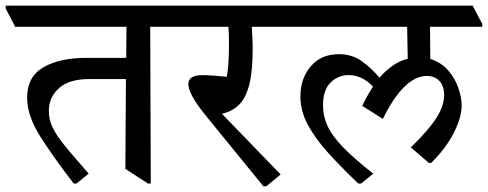

<svg xmlns="http://www.w3.org/2000/svg" viewBox="-48 -640 1728 680"><path d="M223 10H213Q142 -82 95 -156Q48 -230 48 -294Q48 -368 105.5 -401.5Q163 -435 258 -435H399L400 -545H6L-28 -610V-620H567L601 -555V-545H484L486 10H476L396 -42L398 -360H269Q196 -360 160.5 -327.5Q125 -295 125 -248Q125 -226 131.5 -206Q138 -186 153.5 -162Q169 -138 196.5 -105.5Q224 -73 266 -25Z M895 20H885L687 -223Q650 -268 634.5 -296.5Q619 -325 619 -342Q619 -374 670 -374Q685 -374 711 -372Q737 -370 755 -368Q760 -393 761.5 -425.5Q763 -458 763 -482Q763 -503 762.5 -518Q762 -533 761 -545H579L545 -610V-620H961L995 -555V-545H844Q845 -526 846 -503Q847 -480 847 -471Q847 -389 835 -341Q823 -293 798.5 -269Q774 -245 738 -237L946 -22Z M1231 10H1221Q1160 -48 1114 -99Q1068 -150 1042 -198.5Q1016 -247 1016 -299Q1016 -362 1052.5 -405Q1089 -448 1152 -448Q1200 -448 1234 -423Q1268 -398 1296 -365Q1318 -390 1343 -407.5Q1368 -425 1396 -432L1394 -545H973L939 -610V-620H1626L1660 -555V-545H1475L1476 -431Q1515 -419 1539.5 -390.5Q1564 -362 1575.5 -328Q1587 -294 1587 -267Q1587 -224 1559 -169Q1531 -114 1479 -63H1471L1407 -118Q1471 -180 1498 -223Q1525 -266 1525 -303Q1525 -335 1508.5 -353Q1492 -371 1463 -371Q1424 -371 1385 -333.5Q1346 -296 1308 -219L1235 -265Q1253 -303 1273 -333Q1235 -374 1187 -374Q1149 -374 1122.5 -347.5Q1096 -321 1096 -266Q1096 -230 1111.5 -195Q1127 -160 1166 -119.5Q1205 -79 1274 -25Z"/></svg>

Font: Tiro Devanagari Sanskrit
Style: Regular
Weight: 400
Designer: Devanagari: John Hudson & Fiona Ross. Latin: John Hudson.
Foundry: Tiro Typeworks Ltd.
Version: Version 1.52